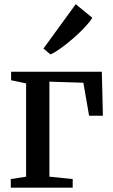

<svg xmlns="http://www.w3.org/2000/svg" viewBox="-20 -870 524 890"><path d="M30 0V-40L101 -51V-483.5L31.5 -498V-537.5H452L457 -333.5H393L366.5 -486.5L209 -491.5V-51L317 -40V0ZM213.5 -618 181.5 -645 331 -850.5 408 -787.5Q396 -768 372.5 -743Q349 -718 320 -692.8Q291 -667.5 263.2 -647.5Q235.5 -627.5 215 -618Z"/></svg>

Font: Merriweather 60pt Medium
Style: Regular
Weight: 500
Version: Version 2.100